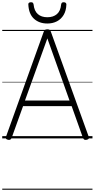

<svg xmlns="http://www.w3.org/2000/svg" viewBox="-20 -1236 846 1715"><path d="M53 13Q38 10 33.5 3Q29 -4 34 -16L370 -951Q374 -964 381 -969Q388 -974 403 -974Q418 -974 424.5 -969Q431 -964 435 -951L772 -16Q777 -4 772.5 3Q768 10 752 13Q738 15 731.5 10.5Q725 6 719 -10L620 -288H186L86 -10Q81 5 74 10Q67 15 53 13ZM203 -338H601L403 -893ZM403 -1026Q330 -1026 283.5 -1068.5Q237 -1111 233 -1196Q232 -1205 238 -1210.5Q244 -1216 257 -1216Q269 -1216 273.5 -1211Q278 -1206 280 -1196Q286 -1138 318 -1110Q350 -1082 403 -1082Q456 -1082 488.5 -1110Q521 -1138 526 -1196Q528 -1206 532.5 -1211Q537 -1216 548 -1216Q561 -1216 567 -1210.5Q573 -1205 573 -1196Q571 -1140 548.5 -1102.5Q526 -1065 488.5 -1045.5Q451 -1026 403 -1026ZM0 449H806V459H0ZM0 -20H806V0H0ZM0 -505H806V-500H0ZM0 -969H806V-959H0Z"/></svg>

Font: Playwrite IT Trad Guides
Style: Regular
Weight: 400
Designer: Veronika Burian, José Scaglione
Foundry: TypeTogether
Version: Version 1.003